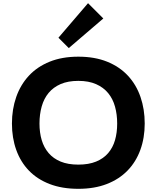

<svg xmlns="http://www.w3.org/2000/svg" viewBox="-20 -1176 984 1206"><path d="M629 -1060 412 -874 347 -939 533 -1156ZM889 -400Q889 -310 861.5 -234.5Q834 -159 781 -104.5Q728 -50 650.5 -20Q573 10 472 10Q370 10 292 -20Q214 -50 161.5 -104.5Q109 -159 82 -234.5Q55 -310 55 -400Q55 -490 82 -567Q109 -644 161.5 -700.5Q214 -757 292 -788.5Q370 -820 472 -820Q575 -820 653 -788.5Q731 -757 783.5 -700.5Q836 -644 862.5 -567Q889 -490 889 -400ZM716 -400Q716 -457 702.5 -506Q689 -555 659.5 -591Q630 -627 583.5 -647.5Q537 -668 472 -668Q407 -668 361 -648Q315 -628 285.5 -592.5Q256 -557 242 -507.5Q228 -458 228 -400Q228 -343 242 -296Q256 -249 285.5 -214.5Q315 -180 361 -161Q407 -142 472 -142Q537 -142 583.5 -161Q630 -180 659.5 -214.5Q689 -249 702.5 -296Q716 -343 716 -400Z"/></svg>

Font: TypoPRO Sinkin Sans
Style: 700 Bold
Weight: 700
Designer: Keith Bates
Foundry: K-Type
Version: Sinkin Sans (version 1.0)  by Keith Bates   •   © 2014   www